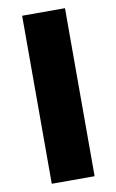

<svg xmlns="http://www.w3.org/2000/svg" viewBox="-86 -797 511 844"><g transform="rotate(-10 170.0 -375.0)"><path d="M75 0V-750H266.2V0Z"/></g></svg>

Font: Now Black
Style: Regular
Weight: 900
Designer: Alfredo Marco Pradil
Foundry: Alfredo Marco Pradil
Version: Version 1.002;PS 001.002;hotconv 1.0.88;makeotf.lib2.5.64775